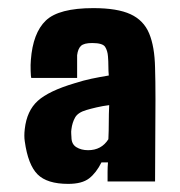

<svg xmlns="http://www.w3.org/2000/svg" viewBox="-20 -830 443 473"><path d="M148 -377Q96 -377 72.5 -400.5Q49 -424 41 -482Q39 -495 41 -512Q46 -557 73 -581.5Q100 -606 164 -625Q186 -632 205 -636Q224 -640 248 -644Q247 -655 247 -667Q247 -679 246 -691Q245 -705 239 -714.5Q233 -724 207 -724Q187 -724 179.5 -717Q172 -710 170 -694Q170 -691 170 -677.5Q170 -664 170 -651.5Q170 -639 170 -638H57Q56 -640 55.5 -655.5Q55 -671 56 -682Q61 -749 93 -779.5Q125 -810 210 -810Q269 -810 301.5 -795Q334 -780 347.5 -747.5Q361 -715 362 -663Q363 -632 363 -585Q363 -538 362.5 -485.5Q362 -433 362 -383H245Q245 -395 245 -406.5Q245 -418 246 -430H230Q217 -404 199.5 -390.5Q182 -377 148 -377ZM197 -460Q230 -460 247 -487Q248 -508 248 -528.5Q248 -549 249 -571Q233 -569 218 -565.5Q203 -562 193 -559Q172 -553 165 -540.5Q158 -528 156 -512Q155 -506 155.5 -500Q156 -494 156 -492Q156 -475 168 -467.5Q180 -460 197 -460Z"/></svg>

Font: Big Shoulders Display Black
Style: Regular
Weight: 900
Designer: Patric King
Foundry: XO Type Co
Version: Version 1.000; ttfautohint (v1.8.2)